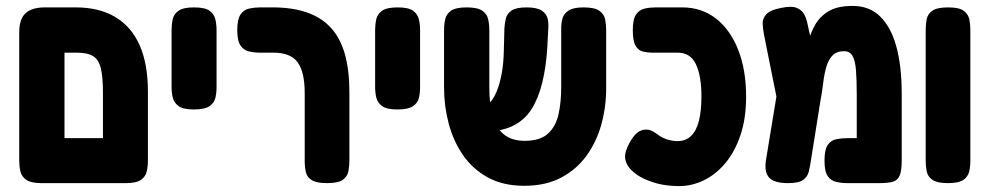

<svg xmlns="http://www.w3.org/2000/svg" viewBox="-20 -610 3343 649"><path d="M121 9Q85 9 69 -2Q53 -13 49 -30.5Q45 -48 45 -67V-501Q45 -545 66 -565Q87 -585 132 -585H236Q316 -585 370.5 -552Q425 -519 452.5 -456Q480 -393 480 -300V-68Q480 -48 476 -30.5Q472 -13 456.5 -2Q441 9 404 9Q368 9 352.5 -1Q337 -11 332.5 -27.5Q328 -44 328 -61V-297Q328 -349 321 -378.5Q314 -408 295 -420Q276 -432 239 -432H198V-68Q198 -48 194 -30.5Q190 -13 174 -2Q158 9 121 9ZM115 9 116 -143H410L411 9Z M635 -240Q599 -240 583.5 -251.5Q568 -263 564 -280Q560 -297 560 -316V-509Q560 -528 564 -545.5Q568 -563 584 -574Q600 -585 636 -585Q673 -585 688.5 -573.5Q704 -562 708 -544.5Q712 -527 712 -508V-315Q712 -296 708 -279Q704 -262 688 -251Q672 -240 635 -240Z M1086 9Q1050 9 1034 -1Q1018 -11 1014 -27.5Q1010 -44 1010 -61V-295Q1010 -331 1004 -357Q998 -383 986 -399.5Q974 -416 953.5 -424Q933 -432 905 -432H859Q840 -432 822 -436Q804 -440 793 -456Q782 -472 782 -508Q782 -545 793 -561Q804 -577 822 -581Q840 -585 858 -585H902Q969 -585 1018.5 -567.5Q1068 -550 1099.5 -515Q1131 -480 1146 -426Q1161 -372 1161 -298V-68Q1161 -48 1157.5 -30.5Q1154 -13 1138.5 -2Q1123 9 1086 9Z M1323 -240Q1287 -240 1271.5 -251.5Q1256 -263 1252 -280Q1248 -297 1248 -316V-509Q1248 -528 1252 -545.5Q1256 -563 1272 -574Q1288 -585 1324 -585Q1361 -585 1376.5 -573.5Q1392 -562 1396 -544.5Q1400 -527 1400 -508V-315Q1400 -296 1396 -279Q1392 -262 1376 -251Q1360 -240 1323 -240Z M1752 18Q1680 18 1628.5 -10.5Q1577 -39 1544.5 -86.5Q1512 -134 1496.5 -193Q1481 -252 1481 -314V-508Q1481 -528 1485 -545.5Q1489 -563 1505 -574Q1521 -585 1557 -585Q1594 -585 1610 -574Q1626 -563 1630 -545.5Q1634 -528 1634 -507V-314Q1634 -257 1645.5 -217Q1657 -177 1683.5 -155.5Q1710 -134 1754 -134Q1806 -134 1832.5 -158.5Q1859 -183 1868 -224Q1877 -265 1877 -315V-514Q1877 -532 1881.5 -548Q1886 -564 1902 -574.5Q1918 -585 1953 -585Q1990 -585 2006 -573.5Q2022 -562 2025.5 -544.5Q2029 -527 2029 -507V-312Q2029 -249 2013 -190.5Q1997 -132 1963.5 -85Q1930 -38 1877.5 -10Q1825 18 1752 18ZM1568 -166 1562 -248H1603Q1620 -248 1634 -261.5Q1648 -275 1658.5 -300Q1669 -325 1675.5 -359.5Q1682 -394 1683 -437L1685 -514Q1686 -532 1690 -548Q1694 -564 1709.5 -574.5Q1725 -585 1760 -585Q1795 -585 1811.5 -574Q1828 -563 1831.5 -545.5Q1835 -528 1833 -508L1830 -450Q1826 -384 1813 -331Q1800 -278 1777 -241.5Q1754 -205 1715.5 -185.5Q1677 -166 1622 -166Z M2276 19Q2235 19 2202.5 10.5Q2170 2 2143 -13Q2121 -26 2107.5 -42.5Q2094 -59 2093 -77Q2092 -87 2096.5 -101.5Q2101 -116 2110 -131Q2123 -153 2135.5 -162.5Q2148 -172 2165 -172Q2177 -172 2188.5 -165Q2200 -158 2209 -151Q2223 -142 2239 -137.5Q2255 -133 2270 -133Q2298 -133 2316 -150.5Q2334 -168 2342.5 -201.5Q2351 -235 2351 -284Q2351 -353 2332.5 -392.5Q2314 -432 2271 -432H2187Q2168 -432 2152.5 -436Q2137 -440 2128 -456Q2119 -472 2119 -508Q2119 -545 2130 -561Q2141 -577 2159 -581Q2177 -585 2196 -585H2286Q2352 -585 2400.5 -547Q2449 -509 2475.5 -441Q2502 -373 2502 -284Q2502 -209 2482.5 -152Q2463 -95 2430.5 -57Q2398 -19 2358 0Q2318 19 2276 19Z M3028 -293V-67Q3028 -34 3021.5 -17.5Q3015 -1 2999 4Q2983 9 2952 9H2843Q2825 9 2807 5Q2789 1 2778 -14.5Q2767 -30 2767 -67Q2767 -104 2778 -120Q2789 -136 2807 -139.5Q2825 -143 2844 -143H2876V-290Q2876 -339 2873.5 -371.5Q2871 -404 2862 -420.5Q2853 -437 2833 -437Q2808 -437 2794 -422.5Q2780 -408 2773 -383.5Q2766 -359 2762.5 -329Q2759 -299 2753 -268L2721 -67Q2718 -48 2714 -30.5Q2710 -13 2695 -2Q2680 9 2644 9Q2597 9 2580 -9.5Q2563 -28 2569 -68L2618 -366L2670 -307Q2684 -346 2692.5 -386.5Q2701 -427 2710.5 -463.5Q2720 -500 2736.5 -528Q2753 -556 2782.5 -573Q2812 -590 2862 -590Q2919 -590 2955.5 -554Q2992 -518 3010 -452Q3028 -386 3028 -293ZM2619 -211 2563 -490Q2559 -510 2558 -528.5Q2557 -547 2570 -561.5Q2583 -576 2619 -583Q2656 -591 2674 -583Q2692 -575 2699.5 -559.5Q2707 -544 2710 -527L2754 -330Z M3184 9Q3148 9 3132 -2Q3116 -13 3112.5 -30.5Q3109 -48 3109 -67V-509Q3109 -528 3112.5 -545.5Q3116 -563 3132 -574Q3148 -585 3185 -585Q3222 -585 3237.5 -573.5Q3253 -562 3256.5 -544.5Q3260 -527 3260 -508V-66Q3260 -47 3256 -30Q3252 -13 3236.5 -2Q3221 9 3184 9Z"/></svg>

Font: Fredoka Condensed SemiBold
Style: Regular
Weight: 600
Width: 3
Designer: Ben Nathan
Foundry: Milena B. Brandão, Ben Nathan
Version: Version 2.001